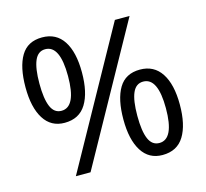

<svg xmlns="http://www.w3.org/2000/svg" viewBox="-105 -844 1042 973"><g transform="rotate(-15 415.5 -357.0)"><path d="M195 -724Q269 -724 307 -665.5Q345 -607 345 -501Q345 -395 308.5 -335.5Q272 -276 195 -276Q124 -276 86.5 -335.5Q49 -395 49 -501Q49 -607 84 -665.5Q119 -724 195 -724ZM652 -714 256 0H179L575 -714ZM195 -662Q157 -662 139.5 -621.5Q122 -581 122 -501Q122 -421 139.5 -380Q157 -339 195 -339Q272 -339 272 -501Q272 -662 195 -662ZM632 -438Q705 -438 743.5 -379.5Q782 -321 782 -215Q782 -109 745.5 -49.5Q709 10 632 10Q561 10 523.5 -49.5Q486 -109 486 -215Q486 -321 521 -379.5Q556 -438 632 -438ZM632 -375Q594 -375 576.5 -335Q559 -295 559 -215Q559 -134 576.5 -93.5Q594 -53 632 -53Q709 -53 709 -215Q709 -375 632 -375Z"/></g></svg>

Font: Noto Sans Mandaic
Style: Regular
Weight: 400
Designer: Monotype Design Team
Foundry: Monotype Imaging Inc.
Version: Version 2.002; ttfautohint (v1.8.4.7-5d5b)